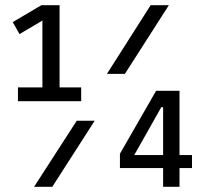

<svg xmlns="http://www.w3.org/2000/svg" viewBox="-20 -718 780 738"><path d="M49 -329V-382H143V-639L55 -587L29 -633L139 -698H209V-382H292V-329ZM391 -434 559 -698H629L460 -434ZM111 0 275 -254H344L181 0ZM607 0V-72H441V-127L580 -369H670V-122H718V-72H670V0ZM607 -306H600L496 -122H607Z"/></svg>

Font: IBM Plex Sans Condensed Text
Style: Regular
Weight: 450
Width: 3
Designer: Mike Abbink, Paul van der Laan, Pieter van Rosmalen
Foundry: Bold Monday
Version: Version 1.1